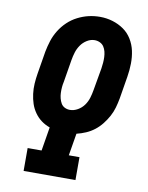

<svg xmlns="http://www.w3.org/2000/svg" viewBox="-84 -807 668 868"><g transform="rotate(10 250.0 -373.0)"><path d="M85 0V-105H149L167 -214Q145 -222 127.5 -235Q110 -248 97 -266.5Q84 -285 77 -306Q70 -327 67 -350.5Q64 -374 65.5 -397.5Q67 -421 71 -445L88 -548Q93 -574 101 -599Q109 -624 123.5 -647.5Q138 -671 158 -690Q178 -709 202.5 -721.5Q227 -734 252.5 -740Q278 -746 305 -746Q335 -746 363 -737.5Q391 -729 414 -713Q437 -697 452 -672.5Q467 -648 473 -620Q479 -592 478.5 -561.5Q478 -531 473 -501L456 -398Q452 -376 446 -355Q440 -334 429.5 -314.5Q419 -295 404.5 -276.5Q390 -258 372 -244Q354 -230 333 -221Q312 -212 291 -207L274 -105H323V0ZM243 -308Q261 -308 278.5 -318Q296 -328 307.5 -344Q319 -360 324.5 -378.5Q330 -397 333 -415L351 -518Q353 -531 354 -544Q355 -557 354.5 -570Q354 -583 351 -595Q348 -607 341.5 -617Q335 -627 323.5 -632.5Q312 -638 299 -638Q281 -638 264 -627.5Q247 -617 236 -601Q225 -585 219.5 -567Q214 -549 211 -531L194 -428Q191 -415 190 -402Q189 -389 189.5 -376.5Q190 -364 193 -352Q196 -340 202 -329.5Q208 -319 219 -313.5Q230 -308 243 -308Z"/></g></svg>

Font: Iosevka Slab Extrabold
Style: Italic
Weight: 800
Italic angle: -9°
Monospace: yes
Designer: Belleve Invis
Foundry: Belleve Invis
Version: Version 11.1.0; ttfautohint (v1.8.3)